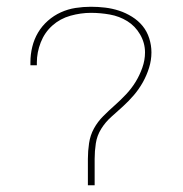

<svg xmlns="http://www.w3.org/2000/svg" viewBox="-20 -548 540 568"><path d="M240 0V-78Q240 -101 243.5 -124.5Q247 -148 258 -168Q269 -188 285.5 -204.5Q302 -221 319.5 -236.5Q337 -252 353 -269Q369 -286 381 -305.5Q393 -325 401 -347.5Q409 -370 409 -393Q409 -421 394.5 -446Q380 -471 356.5 -485.5Q333 -500 305 -505Q277 -510 249 -510Q219 -510 188.5 -501.5Q158 -493 135 -472.5Q112 -452 100.5 -422.5Q89 -393 89 -363V-355H70V-364Q70 -387 75.5 -409.5Q81 -432 92.5 -451.5Q104 -471 121.5 -486.5Q139 -502 160 -511.5Q181 -521 203.5 -524.5Q226 -528 249 -528Q270 -528 291 -525.5Q312 -523 332 -516.5Q352 -510 370.5 -498.5Q389 -487 402 -471Q415 -455 421.5 -434.5Q428 -414 428 -393Q428 -370 421 -347.5Q414 -325 402.5 -304.5Q391 -284 376 -266.5Q361 -249 344 -233.5Q327 -218 309.5 -202.5Q292 -187 279.5 -167Q267 -147 263.5 -124Q260 -101 260 -78V0Z"/></svg>

Font: Iosevka Term Curly Thin
Style: Regular
Weight: 100
Designer: Belleve Invis
Foundry: Belleve Invis
Version: Version 32.3.0